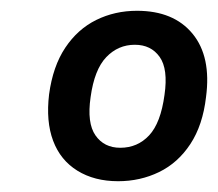

<svg xmlns="http://www.w3.org/2000/svg" viewBox="-20 -735 404 356"><path d="M199 -399Q155 -399 123.5 -418.5Q92 -438 78.5 -474Q65 -510 71 -560Q78 -612 101 -646.5Q124 -681 158.5 -698Q193 -715 234 -715Q302 -715 337 -672.5Q372 -630 362 -555Q356 -503 333 -468Q310 -433 275 -416Q240 -399 199 -399ZM203 -461Q235 -461 256.5 -484Q278 -507 285 -559Q292 -607 276 -629.5Q260 -652 230 -652Q199 -652 177 -629Q155 -606 148 -555Q141 -507 157 -484Q173 -461 203 -461Z"/></svg>

Font: Nunito Sans 10pt SemiCondensed
Style: Bold Italic
Weight: 700
Width: 4
Italic angle: -9°
Designer: Vernon Adams
Foundry: Vernon Adams
Version: Version 3.101;gftools[0.9.27]